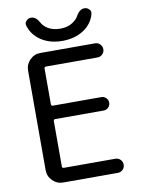

<svg xmlns="http://www.w3.org/2000/svg" viewBox="-100 -1025 788 1072"><g transform="rotate(-10 294.0 -489.0)"><path d="M187.5 -674.8Q177.7 -674.8 177.7 -665V-462.9Q177.7 -453.1 187.5 -453.1H461.9Q477.5 -453.1 488.8 -441.9Q500 -430.7 500 -415Q500 -399.4 488.8 -388.2Q477.5 -377 461.9 -377H187.5Q177.7 -377 177.7 -367.2V-110.4Q177.7 -100.6 187.5 -100.6H479.5Q496.1 -100.6 507.8 -88.9Q519.5 -77.1 519.5 -60.5Q519.5 -43.9 507.8 -32.2Q496.1 -20.5 479.5 -20.5H169.9Q134.8 -20.5 109.9 -45.4Q85 -70.3 85 -105.5V-669.9Q85 -705.1 109.9 -730Q134.8 -754.9 169.9 -754.9H479.5Q496.1 -754.9 507.8 -743.2Q519.5 -731.4 519.5 -714.8Q519.5 -698.2 507.8 -686.5Q496.1 -674.8 479.5 -674.8ZM118.2 -920.9Q117.2 -924.8 117.2 -927.7Q117.2 -938.5 126 -946.3Q135.7 -958 152.3 -958Q179.7 -958 199.2 -921.9Q207 -906.2 223.6 -893.6Q255.9 -869.1 303.2 -869.1Q350.6 -869.1 382.8 -894.5Q398.4 -906.2 407.2 -921.9Q426.8 -958 455.1 -958Q470.7 -958 481.4 -946.3Q489.3 -938.5 489.3 -927.7Q489.3 -923.8 488.3 -919.9Q477.5 -876 439.5 -843.8Q384.8 -799.8 303.2 -799.8Q221.7 -799.8 168 -843.8Q129.9 -876 118.2 -920.9Z"/></g></svg>

Font: Gen Jyuu GothicX Regular
Style: Regular
Weight: 400
Designer: [Source Han Sans]
Ryoko NISHIZUKA  (kana & ideographs); Paul D. Hunt (Latin, Greek & Cyrillic); Wenlong ZHANG  (bopomofo
Version: Version 1.002.20150607